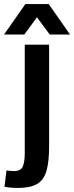

<svg xmlns="http://www.w3.org/2000/svg" viewBox="-72 -720 365 946"><path d="M170 -500V0Q170 77 157 122Q144 167 110.5 186.5Q77 206 17 206Q-21 206 -50 200L-40 120Q-29 121 -20.5 122Q-12 123 -3 123Q30 123 40 101Q50 79 50 33V-500ZM-52 -550 53 -700H168L273 -550H173L110 -635L48 -550Z"/></svg>

Font: Epunda Sans SemiBold
Style: Regular
Weight: 600
Designer: Simon Atzbach
Foundry: typofactur
Version: Version 2.204; ttfautohint (v1.8.4.7-5d5b)